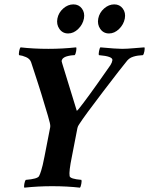

<svg xmlns="http://www.w3.org/2000/svg" viewBox="-20 -866 691 890"><path d="M509.8 -845.7Q534.7 -845.7 549.1 -826.4Q563.5 -807.1 558.6 -780.3Q553.2 -752.4 532 -731.7Q510.7 -710.9 485.4 -710.9Q459.5 -710.9 444.8 -731.9Q430.2 -752.9 435.5 -780.3Q440.9 -807.6 462.6 -826.7Q484.4 -845.7 509.8 -845.7ZM320.3 -845.7Q345.2 -845.7 359.6 -826.4Q374 -807.1 369.1 -780.3Q363.8 -752.4 342.5 -731.7Q321.3 -710.9 295.9 -710.9Q270 -710.9 255.4 -731.9Q240.7 -752.9 246.1 -780.3Q251.5 -807.6 273.2 -826.7Q294.9 -845.7 320.3 -845.7ZM186.5 -141.6 212.9 -277.3Q213.9 -284.7 210.9 -296.9Q205.1 -321.3 187.5 -377.9Q170.9 -434.6 156.2 -479.5L141.6 -524.4Q127.9 -567.4 124 -578.1Q118.2 -593.8 100.6 -601.3Q83 -608.9 68.4 -610.4Q66.4 -615.2 68.8 -628.7Q71.3 -642.1 75.2 -646.5Q134.8 -639.6 204.1 -639.6Q269.5 -639.6 333 -646.5Q335.4 -642.1 333 -628.7Q330.6 -615.2 326.2 -610.4Q325.7 -610.4 321.3 -610.1Q316.9 -609.9 314.2 -609.6Q311.5 -609.4 306.4 -608.6Q301.3 -607.9 297.6 -606.9Q293.9 -606 289.1 -604.7Q284.2 -603.5 280.8 -601.6Q277.3 -599.6 273.9 -597.2Q270.5 -594.7 268.6 -591.3Q266.6 -587.9 265.6 -584Q265.1 -583 269.5 -568.4L335.9 -352.5Q336.9 -351.6 344.7 -360.8Q352.5 -370.1 366.2 -388.4Q379.9 -406.7 394.8 -427Q409.7 -447.3 428.7 -474.1Q447.8 -501 461.7 -521Q475.6 -541 492.2 -564.5Q499.5 -576.2 501 -586.9Q503.9 -605 438.5 -610.4Q436.5 -615.2 439 -628.7Q441.4 -642.1 445.3 -646.5Q518.6 -639.6 545.9 -639.6Q568.8 -639.6 603 -642.8Q637.2 -646 649.4 -646.5Q651.9 -642.1 649.4 -628.7Q647 -615.2 642.6 -610.4Q642.1 -610.4 637 -609.9Q631.8 -609.4 628.9 -609.1Q626 -608.9 619.4 -608.2Q612.8 -607.4 608.4 -606.2Q604 -605 597.9 -603.3Q591.8 -601.6 587.2 -599.1Q582.5 -596.7 578.1 -593.3Q573.7 -589.8 570.3 -585.9Q544.4 -554.7 458.3 -441.9Q372.1 -329.1 347.7 -291Q340.3 -280.8 338.9 -272.5L313.5 -141.6Q298.8 -70.3 302.7 -49.8Q304.7 -36.6 357.4 -32.2Q359.4 -27.3 356.9 -13.9Q354.5 -0.5 350.6 3.9Q291 -2.9 221.7 -2.9Q156.2 -2.9 92.8 3.9Q90.3 -0.5 92.8 -13.9Q95.2 -27.3 99.6 -32.2Q154.3 -36.6 161.1 -49.8Q166 -59.1 170.9 -75.2Q175.8 -91.3 178 -101.3Q180.2 -111.3 186.5 -141.6Z"/></svg>

Font: Amiri
Style: Bold Slanted
Weight: 700
Italic angle: 9°
Designer: Khaled Hosny
Version: Version 000.107